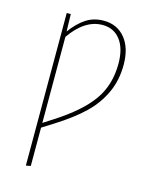

<svg xmlns="http://www.w3.org/2000/svg" viewBox="-110 -601 685 869"><g transform="rotate(15 232.0 -166.5)"><path d="M268.1 -528.8Q331.1 -528.8 368.4 -483.2Q405.8 -437.5 405.8 -358.9Q405.8 -286.1 378.2 -226.6Q350.6 -167 301 -119.4Q251.5 -71.8 170.9 -21L118.2 12.2V191.9L96.2 195.8V-519H115.2L117.2 -438Q149.4 -481.9 185.3 -505.4Q221.2 -528.8 268.1 -528.8ZM165 -40Q279.8 -113.8 330.8 -186Q381.8 -258.3 381.8 -357.9Q381.8 -429.2 351.1 -469Q320.3 -508.8 268.1 -508.8Q184.6 -508.8 118.2 -413.1V-9.8Z"/></g></svg>

Font: Fira Sans Compressed Thin
Style: Regular
Weight: 100
Width: 1
Designer: Carrois Corporate & Edenspiekermann AG
Foundry: Carrois Corporate GbR & Edenspiekermann AG
Version: Version 4.203;PS 004.203;hotconv 1.0.88;makeotf.lib2.5.64775